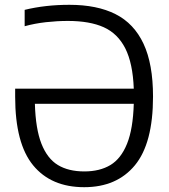

<svg xmlns="http://www.w3.org/2000/svg" viewBox="-20 -769 704 798"><path d="M616 -367.5Q616 -173.5 540.8 -82.2Q465.5 9 330 9Q192.5 9 117.8 -81.8Q43 -172.5 43 -367V-400.5H536Q532 -506 500.8 -567.8Q469.5 -629.5 411.2 -655.8Q353 -682 262 -682Q217.5 -682 170.8 -676.8Q124 -671.5 82.5 -660V-728Q168 -749 268.5 -749Q383.5 -749 460.2 -710.2Q537 -671.5 576.5 -587.2Q616 -503 616 -367.5ZM536 -337.5H125Q128 -233.5 152.2 -171.8Q176.5 -110 220.5 -83.2Q264.5 -56.5 330.5 -56.5Q394.5 -56.5 438.8 -83Q483 -109.5 508 -171.5Q533 -233.5 536 -337.5Z"/></svg>

Font: Encode Sans Semi Condensed
Style: Regular
Weight: 400
Width: 4
Designer: Multiple Designers
Foundry: Impallari Type
Version: Version 2.000